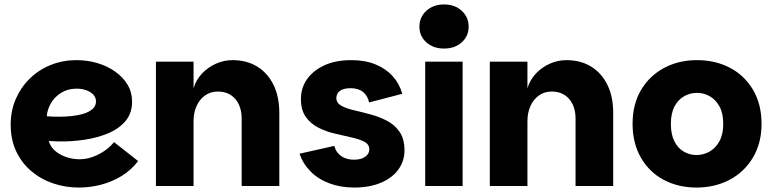

<svg xmlns="http://www.w3.org/2000/svg" viewBox="-20 -835 3468 862"><path d="M334 7Q273 7 217.5 -12Q162 -31 119.5 -67.5Q77 -104 52.5 -156Q28 -208 28 -275Q28 -339 51.5 -392Q75 -445 115.5 -484Q156 -523 209.5 -544Q263 -565 323 -565Q372 -565 416.5 -552Q461 -539 496.5 -514Q532 -489 552.5 -455Q573 -421 573 -379Q573 -326 543 -291Q513 -256 464.5 -236Q416 -216 358.5 -207.5Q301 -199 245 -200Q238 -200 228.5 -200.5Q219 -201 211 -201.5Q203 -202 199 -202Q205 -179 224.5 -160.5Q244 -142 274 -131Q304 -120 336 -120Q368 -120 397.5 -131Q427 -142 451 -159Q475 -176 492 -197L600 -112Q570 -72 527 -45.5Q484 -19 434.5 -6Q385 7 334 7ZM246 -311Q273 -311 302 -314Q331 -317 355.5 -324.5Q380 -332 395.5 -345.5Q411 -359 411 -380Q411 -397 399 -410Q387 -423 367 -430Q347 -437 324 -437Q284 -437 254 -418Q224 -399 208 -370.5Q192 -342 190 -313Q199 -312 214.5 -311.5Q230 -311 246 -311Z M680 0V-558H849V-439Q861 -478 888 -506Q915 -534 950.5 -549.5Q986 -565 1024 -565Q1088 -565 1135 -536Q1182 -507 1208 -454Q1234 -401 1234 -328V0H1065V-301Q1065 -358 1036 -391Q1007 -424 958 -424Q925 -424 900.5 -406.5Q876 -389 862.5 -359Q849 -329 849 -291V0Z M1570 7Q1509 7 1458.5 -12Q1408 -31 1374 -65.5Q1340 -100 1325 -145L1481 -180Q1488 -151 1511.5 -134.5Q1535 -118 1569 -118Q1602 -118 1620 -131.5Q1638 -145 1638 -164Q1638 -187 1616 -198.5Q1594 -210 1558.5 -218Q1523 -226 1484 -235Q1445 -244 1410 -261.5Q1375 -279 1353 -310Q1331 -341 1331 -391Q1331 -439 1357.5 -478Q1384 -517 1434.5 -541Q1485 -565 1558 -565Q1619 -565 1665.5 -546Q1712 -527 1742.5 -493.5Q1773 -460 1786 -414L1637 -375Q1631 -405 1610 -422Q1589 -439 1554 -439Q1522 -439 1506 -427Q1490 -415 1490 -395Q1490 -373 1512 -360.5Q1534 -348 1569 -340Q1604 -332 1643 -321.5Q1682 -311 1717 -293Q1752 -275 1774 -243Q1796 -211 1796 -160Q1796 -112 1768.5 -74Q1741 -36 1690 -14.5Q1639 7 1570 7Z M1889 0V-558H2057V0ZM1974 -617Q1925 -617 1894 -645Q1863 -673 1863 -715Q1863 -758 1894 -786.5Q1925 -815 1974 -815Q2022 -815 2053 -786.5Q2084 -758 2084 -715Q2084 -673 2053 -645Q2022 -617 1974 -617Z M2179 0V-558H2348V-439Q2360 -478 2387 -506Q2414 -534 2449.5 -549.5Q2485 -565 2523 -565Q2587 -565 2634 -536Q2681 -507 2707 -454Q2733 -401 2733 -328V0H2564V-301Q2564 -358 2535 -391Q2506 -424 2457 -424Q2424 -424 2399.5 -406.5Q2375 -389 2361.5 -359Q2348 -329 2348 -291V0Z M3107 7Q3025 7 2960 -27.5Q2895 -62 2857.5 -127Q2820 -192 2820 -279Q2820 -367 2858 -431Q2896 -495 2961.5 -530Q3027 -565 3109 -565Q3192 -565 3257.5 -530.5Q3323 -496 3361 -431.5Q3399 -367 3399 -279Q3399 -192 3360 -127Q3321 -62 3255 -27.5Q3189 7 3107 7ZM3107 -139Q3138 -139 3165.5 -154.5Q3193 -170 3210 -201Q3227 -232 3227 -279Q3227 -327 3210 -357.5Q3193 -388 3166.5 -403Q3140 -418 3109 -418Q3078 -418 3051.5 -403Q3025 -388 3008.5 -357.5Q2992 -327 2992 -279Q2992 -232 3007.5 -201Q3023 -170 3049.5 -154.5Q3076 -139 3107 -139Z"/></svg>

Font: Parkinsans
Style: Bold
Weight: 700
Designer: Red Stone, Indian Type Foundry
Foundry: Indian Type Foundry
Version: Version 1.000